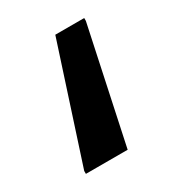

<svg xmlns="http://www.w3.org/2000/svg" viewBox="-70 -55 255 287"><g transform="rotate(-30 57.0 88.5)"><path d="M0 190V185L64.4 -13H114.3V-8L72.1 190Z"/></g></svg>

Font: Saira Thin SemiCondensed
Style: Regular
Weight: 100
Width: 4
Version: Version 1.101